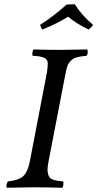

<svg xmlns="http://www.w3.org/2000/svg" viewBox="-20 -879 457 901"><path d="M254.9 -645 255.9 -644V-645H270Q303.2 -645 389.2 -647Q392.6 -641.1 391.6 -631.1Q390.6 -621.1 386.2 -617.2Q357.4 -614.7 340.3 -609.9Q323.2 -605 312.5 -594Q301.8 -583 296.6 -569.8Q291.5 -556.6 287.1 -532.2L209 -127.9Q204.6 -106 203.4 -90.6Q202.1 -75.2 205.1 -64.2Q208 -53.2 212.2 -47.1Q216.3 -41 227.1 -36.9Q237.8 -32.7 247.8 -31Q257.8 -29.3 275.9 -27.8Q278.8 -23.9 277.3 -12.5Q275.9 -1 272 2Q199.7 0 132.8 0Q96.2 0 12.2 2Q8.8 -3.9 10.5 -12.2Q12.2 -20.5 17.1 -27.8Q67.9 -32.7 89.1 -52.5Q110.4 -72.3 120.1 -122.1L196.8 -521Q204.1 -555.7 204.1 -582Q204.1 -599.6 187.7 -607.7Q171.4 -615.7 132.8 -617.2Q130.4 -625 132.6 -635Q134.8 -645 137.2 -647Q203.6 -645 254.9 -645ZM417 -762.2Q406.2 -748 396 -740.2Q334 -770.5 299.8 -800.8Q246.1 -767.1 178.2 -740.2Q176.3 -742.2 172.6 -750.5Q168.9 -758.8 168 -762.2Q230.5 -801.8 293 -857.9L331.1 -858.9Q363.3 -807.1 417 -762.2Z"/></svg>

Font: Common Serif News
Style: Italic
Weight: 450
Italic angle: -12°
Designer: Philipp H. Poll, Khaled Hosny
Foundry: Stefan Peev, Context Ltd.
Version: Version 1.026